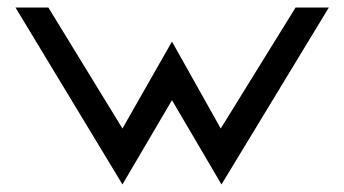

<svg xmlns="http://www.w3.org/2000/svg" viewBox="-20 -471 909 508"><path d="M21 -451 304 17 435 -206 566 17 850 -451H762L564 -131L435 -361L304 -131L108 -451Z"/></svg>

Font: Charger Sport
Style: SeBdExt
Weight: 600
Designer: Jasper
Foundry: Cannot Into Space Fonts
Version: Version 1.1